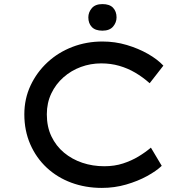

<svg xmlns="http://www.w3.org/2000/svg" viewBox="-20 -909 912 939"><path d="M478 10Q398 10 329 -15.5Q260 -41 208.5 -89Q157 -137 128 -203.5Q99 -270 99 -350Q99 -426 129.5 -491Q160 -556 212.5 -604.5Q265 -653 334 -679.5Q403 -706 481 -706Q543 -706 600 -689Q657 -672 703.5 -645.5Q750 -619 779 -588L712 -502Q678 -532 641.5 -553.5Q605 -575 563.5 -587Q522 -599 475 -599Q423 -599 375.5 -581.5Q328 -564 290.5 -531Q253 -498 231 -452Q209 -406 209 -350Q209 -289 231.5 -242Q254 -195 293 -162.5Q332 -130 382.5 -113Q433 -96 490 -96Q540 -96 581.5 -109.5Q623 -123 657 -143.5Q691 -164 718 -187L771 -98Q745 -73 699.5 -48Q654 -23 597 -6.5Q540 10 478 10ZM481 -759Q446 -759 429 -777Q412 -795 412 -824Q412 -849 429 -869Q446 -889 481 -889Q516 -889 533 -871Q550 -853 550 -824Q550 -799 533 -779Q516 -759 481 -759Z"/></svg>

Font: Lexend Mega
Style: Regular
Weight: 400
Designer: Bonnie Shaver-Troup, Thomas Jockin
Foundry: Lexend
Version: Version 1.007